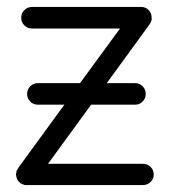

<svg xmlns="http://www.w3.org/2000/svg" viewBox="-20 -532 488 552"><path d="M89 -231Q76 -231 67 -240Q58 -249 58 -262Q58 -275 67 -284Q76 -293 89 -293H210L325 -450H72Q59 -450 50 -459Q41 -468 41 -481Q41 -494 50 -503Q59 -512 72 -512H385Q386 -512 386 -512Q399 -512 407.5 -503Q416 -494 416 -481Q416 -478 416 -478Q416 -476 416 -476Q415 -473 415 -471Q414 -471 414 -471Q414 -468 413 -467Q412 -466 411.5 -465Q411 -464 412 -465Q412 -465 411 -464L410 -462L287 -293H368Q381 -293 390 -284Q399 -275 399 -262Q399 -249 390 -240Q381 -231 368 -231H242L118 -61H391Q404 -61 413 -52Q422 -43 422 -30Q422 -18 413 -9Q404 0 391 0H57Q57 0 56 0Q56 0 55 0Q53 0 51 0Q48 -1 46 -2Q46 -2 46 -2Q44 -2 42 -4Q42 -4 41 -4Q39 -5 38 -6Q38 -6 37 -7Q36 -8 35 -9Q34 -10 33 -11Q33 -11 32 -12Q31 -13 30 -15Q30 -15 30 -16Q29 -18 28 -20Q28 -20 28 -21Q27 -23 27 -24.5Q27 -26 27 -25Q26 -28 26 -30Q26 -31 26 -31Q26 -33 27 -34Q27 -35 27 -36Q27 -39 28 -41Q28 -41 28 -41Q29 -43 29 -43Q31 -47 33 -50L165 -231Z"/></svg>

Font: Libertine Sup Medium
Style: Regular
Weight: 500
Designer: Bastien Sozeau
Foundry: NBR — Bastien Sozeau
Version: Version 2.003; ttfautohint (v1.8.4.7-5d5b);gftools[0.9.33]